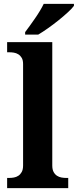

<svg xmlns="http://www.w3.org/2000/svg" viewBox="-20 -979 405 999"><path d="M28.8 -53.2Q40 -53.2 52.5 -55.4Q64.9 -57.6 75.4 -64.5Q85.9 -71.3 93 -84Q100.1 -96.7 100.1 -118.2V-646Q100.1 -666 93 -678Q85.9 -689.9 75.2 -696.5Q64.5 -703.1 52 -705.1Q39.6 -707 28.8 -707H17.1V-759.8H252V-118.2Q252 -96.7 259 -84Q266.1 -71.3 276.6 -64.5Q287.1 -57.6 299.8 -55.4Q312.5 -53.2 323.2 -53.2H335V0H17.1V-53.2ZM110.8 -812Q121.6 -826.2 135 -844.7Q148.4 -863.3 162.1 -883.1Q175.8 -902.8 187.7 -922.6Q199.7 -942.4 207.5 -959H364.7V-948.7Q355.5 -935.5 334 -915.8Q312.5 -896 285.9 -874.5Q259.3 -853 230.7 -832.8Q202.1 -812.5 178.7 -798.8H110.8Z"/></svg>

Font: Droid Serif
Style: Bold
Weight: 700
Designer: Monotype Design team
Foundry: Monotype Imaging Inc.
Version: Version 1.03